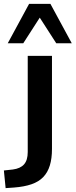

<svg xmlns="http://www.w3.org/2000/svg" viewBox="-74 -777 390 990"><path d="M-45 193 -54 102 -8 97Q31 92 50 70.5Q69 49 69 7V-489H194V-9Q194 40 183 76Q172 112 149 136Q126 160 88.5 173Q51 186 -2 190ZM-34 -554 76 -757H186L296 -554H216L131 -686L46 -554Z"/></svg>

Font: Nunito Sans 12pt ExtraLight
Style: Regular
Weight: 200
Designer: Vernon Adams
Foundry: Vernon Adams
Version: Version 3.101;gftools[0.9.27]